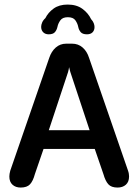

<svg xmlns="http://www.w3.org/2000/svg" viewBox="-20 -813 590 842"><path d="M70.5 9.5Q48.5 9.5 34.8 -3Q21 -15.5 21 -39Q21 -44.5 22 -51Q23 -57.5 25 -64.5L196 -559.5Q205.5 -588 224.8 -604.8Q244 -621.5 270.5 -621.5H296Q323 -621.5 342.2 -604.8Q361.5 -588 370.5 -559.5L541.5 -64.5Q544 -57.5 545 -51Q546 -44.5 546 -39Q546 -15.5 532 -3Q518 9.5 495.5 9.5Q468 9.5 455 -5Q442 -19.5 433.5 -49.5L395.5 -160H171L133 -49.5Q125 -19.5 111.8 -5Q98.5 9.5 70.5 9.5ZM194 -242H373L288.5 -497Q287 -502.5 285.5 -508.2Q284 -514 283 -518.5Q282.5 -514 281.2 -508.2Q280 -502.5 278.5 -497ZM361.5 -662.5Q342 -662.5 333.8 -672.2Q325.5 -682 323 -695.5Q320 -710.5 310.5 -724Q301 -737.5 277.5 -737.5Q254.5 -737.5 244.8 -724Q235 -710.5 232 -695.5Q229 -681.5 220.8 -672Q212.5 -662.5 193.5 -662.5Q178.5 -662.5 169.5 -671.5Q160.5 -680.5 160.5 -695.5Q160.5 -704 164.8 -714.2Q169 -724.5 179 -733.5Q191 -758 215.2 -775.5Q239.5 -793 276.5 -793Q316 -793 341.5 -774.2Q367 -755.5 379.5 -729Q387.5 -720.5 391 -711.5Q394.5 -702.5 394.5 -694.5Q394.5 -680 385.8 -671.2Q377 -662.5 361.5 -662.5Z"/></svg>

Font: Sono Medium
Style: Regular
Weight: 500
Designer: Tyler Finck
Foundry: Tyler Finck
Version: Version 2.112